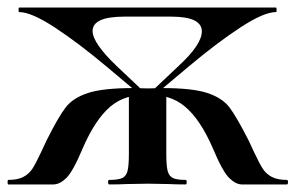

<svg xmlns="http://www.w3.org/2000/svg" viewBox="-21 -488 782 508"><path d="M30 -456Q28 -456 28 -462Q28 -468 30 -468H709Q711 -468 711 -462Q711 -456 709 -456Q677 -456 614.5 -415Q552 -374 477 -311L389 -237L378 -244L451 -313Q513 -370 513 -405Q513 -444 432 -444H308Q224 -444 224 -406Q224 -374 288 -313L361 -244L350 -237L262 -311Q187 -374 124.5 -415Q62 -456 30 -456ZM1 -12Q26 -12 41 -20Q56 -28 65 -42Q74 -56 88 -86L102 -116Q133 -178 152.5 -203.5Q172 -229 212 -242Q252 -255 332 -255L372 -254L371 -236Q311 -240 271 -206Q231 -172 198 -96Q172 -34 154.5 -17Q137 0 120 0H1Q-1 0 -1 -6Q-1 -12 1 -12ZM268 -12Q292 -12 302.5 -17Q313 -22 316.5 -36Q320 -50 320 -81V-244H419V-81Q419 -50 422.5 -36Q426 -22 436.5 -17Q447 -12 470 -12Q473 -12 473 -6Q473 0 470 0Q442 0 427 -1L371 -2L313 -1Q297 0 268 0Q265 0 265 -6Q265 -12 268 -12ZM542 -96Q509 -172 468.5 -206Q428 -240 368 -236L367 -254L408 -255Q488 -255 527.5 -242Q567 -229 586 -204Q605 -179 637 -116L651 -86Q665 -56 674 -42Q683 -28 698 -20Q713 -12 738 -12Q741 -12 741 -6Q741 0 738 0H619Q603 0 585.5 -17Q568 -34 542 -96Z"/></svg>

Font: Cormorant SC
Style: Bold
Weight: 700
Designer: Christian Thalmann (Catharsis Fonts)
Foundry: Catharsis Fonts
Version: Version 4.000